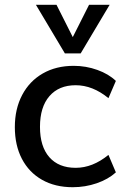

<svg xmlns="http://www.w3.org/2000/svg" viewBox="-20 -775 523 802"><path d="M42 -244Q42 -320 72.5 -378Q103 -436 158.5 -468Q214 -500 288 -500Q339 -500 386.5 -483Q434 -466 464 -437L433 -365Q367 -419 296 -419Q226 -419 186.5 -373.5Q147 -328 147 -245Q147 -163 186 -118.5Q225 -74 296 -74Q367 -74 433 -128L464 -55Q432 -26 384 -9.5Q336 7 284 7Q210 7 155.5 -24Q101 -55 71.5 -111.5Q42 -168 42 -244ZM352 -755H438L317 -552H251L130 -755H216L284 -620Z"/></svg>

Font: wassup Sans
Style: Medium
Weight: 600
Version: Version 2.001